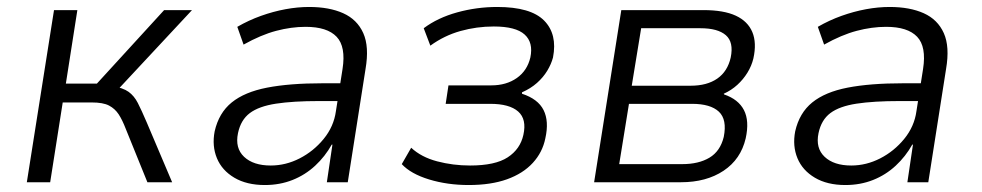

<svg xmlns="http://www.w3.org/2000/svg" viewBox="-20 -523 2817 551"><path d="M57 0 135 -494H202L169 -283H258L451 -494H531L311 -258L302 -276Q333 -271 349 -259.5Q365 -248 375.5 -227.5Q386 -207 401 -172L474 0H403L341 -153Q331 -179 320.5 -195Q310 -211 293 -220Q276 -229 243 -229H160L124 0Z M740 8Q688 8 652.5 -13Q617 -34 602.5 -69Q588 -104 596 -146Q608 -199 645 -229Q682 -259 746.5 -271.5Q811 -284 905 -284H969L961 -233H896Q821 -233 772 -225.5Q723 -218 697 -198.5Q671 -179 663 -141Q654 -98 680.5 -73Q707 -48 757 -48Q800 -48 840 -68.5Q880 -89 909 -124.5Q938 -160 944 -204L963 -325Q973 -389 946 -417.5Q919 -446 857 -446Q816 -446 772.5 -434.5Q729 -423 679 -395L661 -446Q694 -465 729 -477.5Q764 -490 799 -496.5Q834 -503 867 -503Q925 -503 965 -485Q1005 -467 1022.5 -428Q1040 -389 1029 -325L978 0H918L934 -108H932Q913 -74 884.5 -47.5Q856 -21 819.5 -6.5Q783 8 740 8Z M1325 8Q1264 8 1211.5 -8Q1159 -24 1133 -52L1160 -99Q1189 -72 1234.5 -60Q1280 -48 1329 -48Q1401 -48 1437 -71.5Q1473 -95 1482 -136Q1492 -181 1467 -203Q1442 -225 1387 -225H1259L1267 -278H1390Q1433 -278 1463 -299Q1493 -320 1502 -358Q1511 -401 1485.5 -424Q1460 -447 1397 -447Q1348 -447 1301.5 -434Q1255 -421 1215 -392L1196 -442Q1236 -472 1292 -487.5Q1348 -503 1407 -503Q1503 -503 1541.5 -464Q1580 -425 1567 -358Q1562 -339 1550.5 -320Q1539 -301 1521 -285Q1503 -269 1478 -258V-254Q1524 -239 1540 -207Q1556 -175 1545 -126Q1537 -86 1509 -55.5Q1481 -25 1435 -8.5Q1389 8 1325 8Z M1685 0 1763 -494H1999Q2057 -494 2091.5 -478Q2126 -462 2139 -431Q2152 -400 2142 -355Q2137 -334 2125 -314.5Q2113 -295 2096 -279.5Q2079 -264 2057 -254L2058 -252Q2099 -238 2115 -207Q2131 -176 2120 -126Q2106 -66 2056.5 -33Q2007 0 1934 0ZM1757 -52H1938Q1985 -52 2016 -70.5Q2047 -89 2057 -130Q2067 -180 2043 -202.5Q2019 -225 1966 -225H1785ZM1793 -277H1962Q2009 -277 2038.5 -297.5Q2068 -318 2077 -358Q2086 -402 2063 -422Q2040 -442 1990 -442H1820Z M2406 8Q2354 8 2318.5 -13Q2283 -34 2268.5 -69Q2254 -104 2262 -146Q2274 -199 2311 -229Q2348 -259 2412.5 -271.5Q2477 -284 2571 -284H2635L2627 -233H2562Q2487 -233 2438 -225.5Q2389 -218 2363 -198.5Q2337 -179 2329 -141Q2320 -98 2346.5 -73Q2373 -48 2423 -48Q2466 -48 2506 -68.5Q2546 -89 2575 -124.5Q2604 -160 2610 -204L2629 -325Q2639 -389 2612 -417.5Q2585 -446 2523 -446Q2482 -446 2438.5 -434.5Q2395 -423 2345 -395L2327 -446Q2360 -465 2395 -477.5Q2430 -490 2465 -496.5Q2500 -503 2533 -503Q2591 -503 2631 -485Q2671 -467 2688.5 -428Q2706 -389 2695 -325L2644 0H2584L2600 -108H2598Q2579 -74 2550.5 -47.5Q2522 -21 2485.5 -6.5Q2449 8 2406 8Z"/></svg>

Font: Nunito Sans 7pt SemiCondensed Light
Style: Italic
Weight: 300
Width: 4
Italic angle: -9°
Designer: Vernon Adams
Foundry: Vernon Adams
Version: Version 3.101;gftools[0.9.27]